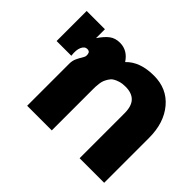

<svg xmlns="http://www.w3.org/2000/svg" viewBox="-120 -771 977 977"><g transform="rotate(45 368.0 -282.5)"><path d="M189 -395Q189 -400.4 188.5 -403.6Q188 -406.7 186.3 -411.4Q184.6 -416 179.7 -418.5Q174.8 -420.9 167 -420.9Q150.4 -420.9 140.1 -399.4Q129.9 -377.9 134.8 -338.9H28.8V-555.2H160.2V-491.2Q185.1 -527.8 207.8 -544.4Q230.5 -561 263.2 -561Q317.9 -561 351.1 -509.8Q403.3 -564.9 503.9 -564.9Q597.7 -564.9 653.8 -498Q710 -431.2 710 -323.2V0H533.2V-323.2Q533.2 -374.5 510 -398.7Q486.8 -422.9 440.9 -422.9Q418.5 -422.9 400.9 -417.5Q383.3 -412.1 372.1 -404.8Q360.8 -397.5 353 -384.8Q345.2 -372.1 341.3 -362.3Q337.4 -352.5 335.4 -337.4Q333.5 -322.3 333.3 -314.7Q333 -307.1 333 -293.9Q333 -292 333 -291V0H155.8V-303.2Q155.8 -324.7 164.1 -342.3Q172.4 -359.9 180.7 -372.6Q189 -385.3 189 -395Z"/></g></svg>

Font: LT Superior Black
Style: Regular
Weight: 900
Designer: Daniel Lyons
Foundry: LyonsType
Version: Version 2.005